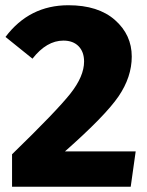

<svg xmlns="http://www.w3.org/2000/svg" viewBox="-20 -713 563 733"><path d="M241 -693Q355 -693 419 -636.5Q483 -580 483 -497Q483 -419 432.5 -345Q382 -271 228 -135H498L479 0H26V-124Q197 -290 249 -356Q301 -422 301 -478Q301 -515 280 -536.5Q259 -558 222 -558Q158 -558 104 -489L1 -572Q92 -693 241 -693Z"/></svg>

Font: FiraGO ExtraBold
Style: Regular
Weight: 800
Designer: bBox Type
Foundry: bBox Type GmbH
Version: Version 1.001;PS 001.001;hotconv 1.0.88;makeotf.lib2.5.64775